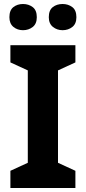

<svg xmlns="http://www.w3.org/2000/svg" viewBox="-20 -940 429 960"><path d="M357 0H32V-86L119 -126V-588L32 -628V-714H357V-628L270 -588V-126L357 -86ZM27 -854Q27 -889 47 -904.5Q67 -920 95 -920Q123 -920 143.5 -904.5Q164 -889 164 -854Q164 -821 143.5 -805Q123 -789 95 -789Q67 -789 47 -805.5Q27 -822 27 -854ZM224 -854Q224 -889 244 -904.5Q264 -920 293 -920Q321 -920 341.5 -904.5Q362 -889 362 -854Q362 -821 341.5 -805Q321 -789 293 -789Q265 -789 244.5 -805.5Q224 -822 224 -854Z"/></svg>

Font: Noto Sans NKo Unjoined
Style: Bold
Weight: 700
Designer: Monotype Design Team
Foundry: Monotype Imaging Inc.
Version: Version 2.004